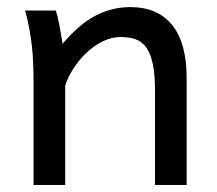

<svg xmlns="http://www.w3.org/2000/svg" viewBox="-20 -528 619 548"><path d="M351.6 -507.8Q429.7 -507.8 471.2 -456.8Q512.7 -405.8 512.7 -305.2V0H422.4V-268.6Q422.4 -314.5 416.3 -344.2Q410.2 -374 398.2 -391.4Q386.2 -408.7 367.9 -415.5Q349.6 -422.4 324.7 -422.4Q298.3 -422.4 273.2 -409.9Q248 -397.5 227.1 -377.7Q206.1 -357.9 189.9 -333Q173.8 -308.1 166 -283.2V0H75.7V-300.3Q75.7 -372.6 67.6 -422.6Q59.6 -472.7 51.3 -498H139.2Q142.1 -490.2 145 -477.8Q147.9 -465.3 150.4 -451.7Q152.8 -438 155 -424.8Q157.2 -411.6 158.7 -402.8Q205.1 -458.5 252.4 -483.2Q299.8 -507.8 351.6 -507.8Z"/></svg>

Font: Andika DR AuSIL
Style: Regular
Weight: 400
Designer: Annie Olsen & Victor Gaultney
Foundry: SIL International
Version: Version 0.003